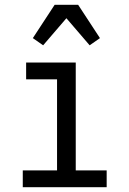

<svg xmlns="http://www.w3.org/2000/svg" viewBox="-20 -781 540 801"><path d="M75 0V-70H218V-450H89V-520H296V-70H425V0ZM160 -592 117 -622 208 -761H306L397 -622L354 -592L257 -705Z"/></svg>

Font: Iosevka Fuck
Style: Regular
Weight: 400
Monospace: yes
Designer: Belleve Invis
Foundry: Belleve Invis
Version: Version 28.0.7; ttfautohint (v1.8.3)